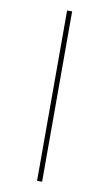

<svg xmlns="http://www.w3.org/2000/svg" viewBox="-94 -705 533 937"><g transform="rotate(10 172.5 -236.0)"><path d="M160 -658H185V186H160Z"/></g></svg>

Font: Ysabeau SC Extralight
Style: Regular
Weight: 200
Designer: Christian Thalmann (Catharsis Fonts)
Version: Version 0.003